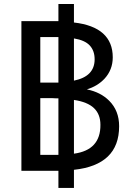

<svg xmlns="http://www.w3.org/2000/svg" viewBox="-20 -836 639 942"><path d="M342.8 -647.5V-440.4Q444.3 -460.9 444.3 -544.9Q444.3 -586.9 420.4 -612.8Q396.5 -638.7 342.8 -647.5ZM266.6 -654.3H258.8H177.7V-430.7H236.3Q262.7 -430.7 266.6 -430.7ZM342.8 -82Q473.6 -99.6 472.7 -223.6Q472.7 -275.4 440.9 -305.7Q409.2 -335.9 342.8 -345.7ZM266.6 -76.2V-353.5H255.9Q243.2 -354.5 236.3 -354.5H177.7V-76.2ZM406.2 -397.5Q473.6 -383.8 515.6 -341.8Q564.5 -293 564.5 -216.8Q564.5 -121.1 508.8 -67.9Q453.1 -14.6 342.8 -2.9V85.9H266.6V2H254.9H85V-732.4H246.1H266.6V-816.4H342.8V-725.6Q437.5 -714.8 485.4 -671.9Q533.2 -628.9 533.2 -554.7Q533.2 -493.2 492.2 -449.2Q458 -413.1 406.2 -397.5Z"/></svg>

Font: Gen Shin Gothic Regular
Style: Regular
Weight: 400
Designer: [Source Han Sans]
Ryoko NISHIZUKA  (kana & ideographs); Paul D. Hunt (Latin, Greek & Cyrillic); Wenlong ZHANG  (bopomofo
Version: Version 1.002.20150607